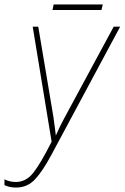

<svg xmlns="http://www.w3.org/2000/svg" viewBox="-53 -834 560 863"><path d="M403 -789 409 -814H188L183 -789ZM178 -138 487 -714H458L236 -303Q215 -264 198 -225Q196 -243 193 -264.5Q190 -286 187 -309L119 -714H94L179 -197Q128 -96 95.5 -56Q63 -16 18 -16Q-9 -16 -33 -28V-2Q-11 9 19 9Q70 9 104.5 -28Q139 -65 178 -138Z"/></svg>

Font: Noto Sans Display SemiCondensed Thin
Style: Italic
Weight: 250
Width: 4
Designer: Monotype Design team
Foundry: Monotype Imaging Inc.
Version: 1.000